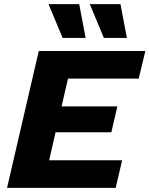

<svg xmlns="http://www.w3.org/2000/svg" viewBox="-20 -906 721 926"><path d="M14 0 167 -660H681L649 -527H308L277 -393H546L517 -268H248L217 -133H569L538 0ZM362 -886 393 -723H282L214 -886ZM561 -886 592 -723H481L413 -886Z"/></svg>

Font: Work Sans
Style: Bold Italic
Weight: 700
Italic angle: -13°
Designer: Wei Huang
Foundry: Wei Huang
Version: Version 2.010; ttfautohint (v1.8.3)